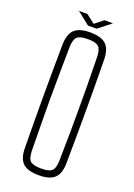

<svg xmlns="http://www.w3.org/2000/svg" viewBox="-168 -956 715 1024"><g transform="rotate(20 190.0 -443.5)"><path d="M191 5Q129 5 101.5 -20.5Q74 -46 73 -105Q72 -191 71.5 -263.5Q71 -336 71 -403.5Q71 -471 71.5 -541.5Q72 -612 73 -694Q74 -753 101.5 -779Q129 -805 191 -805Q253 -805 280.5 -779Q308 -753 309 -694Q310 -612 310.5 -541.5Q311 -471 311 -403.5Q311 -336 310.5 -263.5Q310 -191 309 -105Q308 -46 280.5 -20.5Q253 5 191 5ZM191 -33Q236 -33 252 -47.5Q268 -62 269 -105Q271 -195 271.5 -265Q272 -335 272 -399Q272 -463 271.5 -533.5Q271 -604 269 -694Q268 -737 252 -752Q236 -767 191 -767Q146 -767 130 -752Q114 -737 113 -694Q112 -607 111 -538Q110 -469 110 -404.5Q110 -340 111 -268.5Q112 -197 113 -105Q114 -62 130 -47.5Q146 -33 191 -33ZM94 -892H142L191 -854L239 -892H287L215 -835H166Z"/></g></svg>

Font: Big Shoulders Text Thin
Style: Regular
Weight: 100
Designer: Patric King
Foundry: XO Type Co
Version: Version 1.000; ttfautohint (v1.8.2)